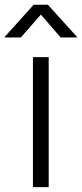

<svg xmlns="http://www.w3.org/2000/svg" viewBox="-59 -771 337 791"><path d="M76.7 0V-535.6H141.6V0ZM26.9 -616.7H-39.1V-619.6L79.6 -751.5H138.2L257.8 -619.6V-616.7H190.9L109.4 -710.9Z"/></svg>

Font: Inter 20pt Light
Style: Regular
Weight: 300
Version: Version 4.001;git-66647c0bb